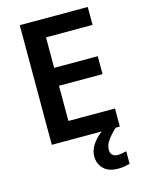

<svg xmlns="http://www.w3.org/2000/svg" viewBox="-137 -795 833 1107"><g transform="rotate(-15 279.0 -241.0)"><path d="M499 0H93V-714H499V-607H221V-425H481V-318H221V-108H499ZM403 113Q403 134 414.5 144.5Q426 155 445 155Q461 155 474.5 152Q488 149 498 147V222Q482 226 465.5 229Q449 232 427 232Q372 232 342 203Q312 174 312 127Q312 98 327 71Q342 44 365 22Q388 0 415 -16L474 0Q440 32 421.5 58.5Q403 85 403 113Z"/></g></svg>

Font: Noto Sans Cham SemiBold
Style: Regular
Weight: 600
Version: Version 2.002